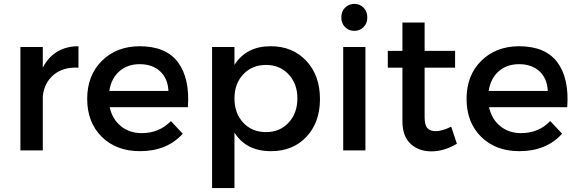

<svg xmlns="http://www.w3.org/2000/svg" viewBox="-20 -774 2974 988"><path d="M85 0V-532.2H200.2V-425.8Q227.5 -479.5 274.2 -507.8Q320.8 -536.1 383.8 -536.1V-425.8Q305.2 -430.2 256.1 -388.9Q207 -347.7 200.2 -277.8V0Z M697.8 -536.1Q834.5 -536.1 896 -453.4Q957.5 -370.6 946.8 -222.2H544.4Q558.1 -160.6 602.3 -124.8Q646.5 -88.9 709.5 -88.9Q798.8 -88.9 859.4 -150.9L920.4 -85.9Q838.9 3.9 700.7 3.9Q578.1 3.9 503.4 -70.3Q428.7 -144.5 428.7 -265.1Q428.7 -385.7 503.7 -460.4Q578.6 -535.2 697.8 -536.1ZM542.5 -306.2H846.7Q843.8 -370.1 804 -407Q764.2 -443.8 698.7 -443.8Q635.7 -443.8 594 -407Q552.2 -370.1 542.5 -306.2Z M1071.3 193.8V-532.2H1186.5V-439.9Q1247.1 -536.1 1372.6 -536.1Q1485.8 -536.1 1556.2 -460.9Q1626.5 -385.7 1626.5 -264.2Q1626.5 -144.5 1557.1 -70.3Q1487.8 3.9 1374.5 3.9Q1246.6 3.9 1186.5 -91.8V193.8ZM1186.5 -268.1Q1186.5 -190.9 1231.7 -142.6Q1276.9 -94.2 1348.6 -94.2Q1419.9 -94.2 1465.1 -142.8Q1510.3 -191.4 1510.3 -268.1Q1510.3 -342.8 1465.1 -391.4Q1419.9 -439.9 1348.6 -439.9Q1277.3 -439.9 1231.9 -391.6Q1186.5 -343.3 1186.5 -268.1Z M1736.3 -684.1Q1736.3 -714.8 1755.4 -734.4Q1774.4 -753.9 1803.2 -753.9Q1832 -753.9 1851.1 -734.4Q1870.1 -714.8 1870.1 -684.1Q1870.1 -654.3 1851.1 -634.8Q1832 -615.2 1803.2 -615.2Q1774.4 -615.2 1755.4 -634.8Q1736.3 -654.3 1736.3 -684.1ZM1746.1 0V-532.2H1860.4V0Z M1975.6 -425.8V-512.2H2050.8V-658.2H2165V-512.2H2321.8V-425.8H2165V-170.9Q2165 -131.3 2179 -115.2Q2192.9 -99.1 2221.7 -99.1Q2254.9 -99.1 2301.8 -122.1L2331.1 -34.2Q2265.1 4.9 2199.7 4.9Q2134.8 4.9 2092.8 -33.9Q2050.8 -72.8 2050.8 -149.9V-425.8Z M2649.9 -536.1Q2786.6 -536.1 2848.1 -453.4Q2909.7 -370.6 2898.9 -222.2H2496.6Q2510.3 -160.6 2554.4 -124.8Q2598.6 -88.9 2661.6 -88.9Q2751 -88.9 2811.5 -150.9L2872.6 -85.9Q2791 3.9 2652.8 3.9Q2530.3 3.9 2455.6 -70.3Q2380.9 -144.5 2380.9 -265.1Q2380.9 -385.7 2455.8 -460.4Q2530.8 -535.2 2649.9 -536.1ZM2494.6 -306.2H2798.8Q2795.9 -370.1 2756.1 -407Q2716.3 -443.8 2650.9 -443.8Q2587.9 -443.8 2546.1 -407Q2504.4 -370.1 2494.6 -306.2Z"/></svg>

Font: Trueno
Style: Rg
Weight: 400
Designer: Julieta Ulanovsky
Foundry: Julieta Ulanovsky
Version: Version 3.001b